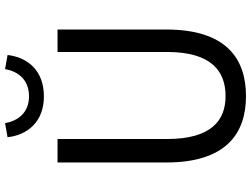

<svg xmlns="http://www.w3.org/2000/svg" viewBox="-137 -845 995 761"><g transform="rotate(-90 360.5 -464.5)"><path d="M359 -788C463 -788 514 -854 523 -932L467 -942C458 -889 424 -847 359 -847C296 -847 262 -889 253 -942L197 -932C206 -854 257 -788 359 -788ZM360 13C510 13 624 -67 624 -303V-734H535V-300C535 -123 458 -68 360 -68C265 -68 190 -123 190 -300V-734H97V-303C97 -67 211 13 360 13Z"/></g></svg>

Font: Noto Sans JP
Style: Regular
Weight: 400
Designer: Ryoko NISHIZUKA  (kana, bopomofo & ideographs); Paul D. Hunt (Latin, Greek & Cyrillic); Sandoll Communications , Soo-you
Foundry: Adobe
Version: Version 2.002;hotconv 1.0.116;makeotfexe 2.5.65601